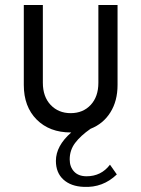

<svg xmlns="http://www.w3.org/2000/svg" viewBox="-20 -520 563 768"><path d="M342.3 -4.9Q302.2 22.9 280.5 51.8Q258.8 80.6 258.8 117.7Q258.8 147.5 276.4 166.3Q293.9 185.1 326.2 185.1Q384.8 185.1 419.9 138.7L447.3 177.7Q391.6 231.4 314.9 227.5Q263.7 225.6 233.6 198.2Q203.6 170.9 203.6 123.5Q203.6 63.5 265.1 9.8H262.7Q178.2 9.8 126.7 -41.7Q75.2 -93.3 75.2 -180.2V-500H151.4V-189Q151.4 -133.3 182.6 -100.3Q213.9 -67.4 262.7 -67.4Q312 -67.4 342.8 -100.3Q373.5 -133.3 373.5 -189V-500H450.2V-180.2Q450.2 -116.2 421.6 -70.6Q393.1 -24.9 342.3 -4.9Z"/></svg>

Font: Now
Style: Regular
Weight: 400
Designer: Alfredo Marco Pradil
Foundry: Alfredo Marco Pradil
Version: Version 1.002;PS 001.002;hotconv 1.0.88;makeotf.lib2.5.64775